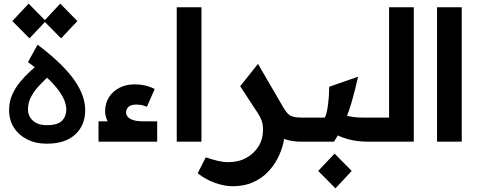

<svg xmlns="http://www.w3.org/2000/svg" viewBox="-20 -780 2626 1057"><path d="M238 11Q176 11 129 -13Q82 -37 56 -78.5Q30 -120 30 -174Q30 -220 47.5 -259Q65 -298 91.5 -330Q118 -362 147.5 -388.5Q177 -415 201 -436L262 -374Q228 -342 198.5 -311.5Q169 -281 151.5 -248Q134 -215 134 -177Q134 -141 161 -116Q188 -91 238 -91Q298 -91 321.5 -115.5Q345 -140 345 -177Q345 -200 334.5 -227Q324 -254 300 -286Q276 -318 235 -356Q194 -394 134 -438L187 -534Q261 -478 311.5 -428.5Q362 -379 392 -335Q422 -291 435.5 -251Q449 -211 449 -174Q449 -90 394 -39.5Q339 11 238 11ZM142.3 -568.7 48 -664 137.7 -760 232 -664ZM316.3 -568.7 222 -664 311.7 -760 406 -664Z M522.3 0V-112H572.7Q566.3 -124.7 562.5 -138.7Q558.7 -152.7 558.7 -167.7Q558.7 -211.3 579.8 -244.7Q601 -278 637.7 -296.8Q674.3 -315.7 721 -315.7Q751 -315.7 779.3 -309.2Q807.7 -302.7 831.7 -290L788.7 -192.3Q770.7 -199.7 757.5 -202Q744.3 -204.3 729.7 -204.3Q700.7 -204.3 687.3 -191.5Q674 -178.7 674 -160.7Q674 -149 682.5 -137.8Q691 -126.7 712 -119.3Q733 -112 770.3 -112H845.3V0Z M953 -740H1089V0H953Z M1260.3 245.3Q1217 245.3 1164.7 227.2Q1112.3 209 1068.3 173.7L1112.7 86.3Q1149.3 98.7 1179.8 105.7Q1210.3 112.7 1236.3 112.7Q1293 112.7 1336 89Q1379 65.3 1403.5 25.3Q1428 -14.7 1428 -65Q1428 -94 1420.7 -114.7Q1413.3 -135.3 1401 -155Q1388.7 -174.7 1372.3 -199.3L1548.7 -65Q1548.7 -29.7 1538.5 12.3Q1528.3 54.3 1506.7 95.3Q1485 136.3 1451.2 170.3Q1417.3 204.3 1369.8 224.8Q1322.3 245.3 1260.3 245.3ZM1637.3 0Q1591 0 1552.8 -12.2Q1514.7 -24.3 1483 -51.3Q1451.3 -78.3 1422 -122.3L1302.3 -305.3L1400.3 -428.3L1536.7 -193.7Q1549 -172 1561 -158.2Q1573 -144.3 1590.8 -138.5Q1608.7 -132.7 1637.3 -132.7H1647.3V0Z M1647 0V-132.7H1767Q1773.3 -139.3 1778 -159.3Q1782.7 -179.3 1786 -206.2Q1789.3 -233 1790.8 -258.8Q1792.3 -284.7 1792.3 -302.3L1951.3 -357.7Q1935.3 -286.7 1918.2 -226Q1901 -165.3 1877.7 -110.5Q1854.3 -55.7 1818.7 0ZM2010 0Q1948 0 1902.8 -12Q1857.7 -24 1825.8 -41.2Q1794 -58.3 1770 -74.7L1841.7 -160Q1858.3 -151.7 1879 -145.5Q1899.7 -139.3 1924.2 -136Q1948.7 -132.7 1975.7 -132.7H2013V0ZM1826.7 257 1731.7 161 1822 65.7 1916.3 161Z M2013 0V-132.7H2122V-740H2258V0Z M2386 -740H2522V0H2386Z"/></svg>

Font: Lexend Medium
Style: Regular
Weight: 500
Designer: Bonnie Shaver-Troup, Thomas Jockin
Foundry: Lexend
Version: Version 1.005